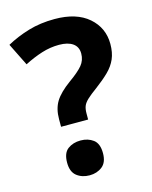

<svg xmlns="http://www.w3.org/2000/svg" viewBox="-112 -798 700 884"><g transform="rotate(-15 238.5 -355.5)"><path d="M135 -273Q135 -323 156 -357Q177 -391 228 -428Q273 -460 292.5 -483.5Q312 -507 312 -539Q312 -571 288.5 -587.5Q265 -604 223 -604Q181 -604 140 -591Q99 -578 56 -556L3 -663Q52 -690 109 -707Q166 -724 234 -724Q338 -724 395.5 -674Q453 -624 453 -547Q453 -506 440 -476Q427 -446 401 -420.5Q375 -395 336 -366Q307 -345 291 -330Q275 -315 269.5 -301Q264 -287 264 -266V-237H135ZM119 -70Q119 -116 144 -134.5Q169 -153 205 -153Q240 -153 265 -134.5Q290 -116 290 -70Q290 -26 265 -6.5Q240 13 205 13Q169 13 144 -6.5Q119 -26 119 -70Z"/></g></svg>

Font: Noto Sans Gujarati UI
Style: Bold
Weight: 700
Designer: Jelle Bosma - Monotype Design Team, Universal Thirst
Foundry: Monotype Imaging Inc.
Version: Version 2.106; ttfautohint (v1.8.4.7-5d5b)